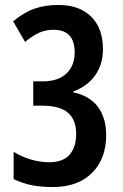

<svg xmlns="http://www.w3.org/2000/svg" viewBox="-20 -744 494 774"><path d="M395 -545Q395 -486 364.5 -441.5Q334 -397 275 -375V-372Q341 -358 374.5 -313.5Q408 -269 408 -199Q408 -104 351 -47Q294 10 193 10Q147 10 110 3Q73 -4 35 -22V-132Q69 -111 106 -100.5Q143 -90 178 -90Q234 -90 260.5 -120.5Q287 -151 287 -204Q287 -261 254 -289.5Q221 -318 150 -318H114V-416H152Q214 -416 247.5 -447.5Q281 -479 281 -533Q281 -624 196 -624Q164 -624 137.5 -612Q111 -600 81 -575L33 -658Q76 -694 119 -709Q162 -724 216 -724Q299 -724 347 -677.5Q395 -631 395 -545Z"/></svg>

Font: Noto Sans Khmer UI ExtraCondensed SemiBold
Style: Regular
Weight: 600
Width: 2
Designer: Danh Hong and the Monotype Design Team
Foundry: Monotype Imaging Inc.
Version: Version 2.002; ttfautohint (v1.8.4.7-5d5b)